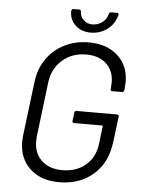

<svg xmlns="http://www.w3.org/2000/svg" viewBox="-59 -915 713 969"><g transform="rotate(5 297.5 -430.5)"><path d="M74 -180Q74 -190 76 -212L110 -488Q118 -553 153 -603Q188 -653 243 -680.5Q298 -708 365 -708Q458 -708 513 -657.5Q568 -607 568 -525Q568 -516 566 -496L565 -483Q563 -473 554 -473H504Q494 -473 496 -483L497 -495Q498 -503 498 -517Q498 -575 460.5 -610.5Q423 -646 358 -646Q287 -646 237.5 -603Q188 -560 179 -490L145 -210Q144 -202 144 -188Q144 -127 183 -90.5Q222 -54 288 -54Q359 -54 406 -94Q453 -134 461 -201L472 -292Q473 -293 472 -294.5Q471 -296 469 -296H326Q322 -296 319.5 -299Q317 -302 318 -306L323 -348Q325 -358 334 -358H540Q544 -358 546.5 -355Q549 -352 548 -348L532 -219Q519 -112 450 -52Q381 8 277 8Q184 8 129 -43.5Q74 -95 74 -180ZM263 -859Q265 -869 274 -869H303Q312 -869 312 -859Q313 -833 331 -816.5Q349 -800 375 -800Q403 -800 425 -816.5Q447 -833 453 -859Q456 -869 465 -869H494Q505 -869 502 -860Q493 -816 456 -787Q419 -758 370 -758Q322 -758 292 -786.5Q262 -815 263 -859Z"/></g></svg>

Font: Barlow
Style: Italic
Weight: 400
Italic angle: -7°
Designer: Jeremy Tribby
Foundry: Tribby Type
Version: Version 1.408